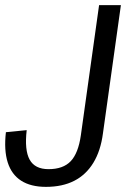

<svg xmlns="http://www.w3.org/2000/svg" viewBox="-24 -720 505 748"><path d="M155 8Q96 8 58.5 -16Q21 -40 6 -87.5Q-9 -135 -1 -205L80 -213Q71 -135 91.5 -98Q112 -61 165 -61Q222 -61 251.5 -92Q281 -123 291 -193L362 -700H447L377 -200Q368 -132 339.5 -85.5Q311 -39 265 -15.5Q219 8 155 8Z"/></svg>

Font: Pathway Extreme SemiCondensed
Style: Italic
Weight: 400
Width: 4
Italic angle: -8°
Version: Version 1.001;gftools[0.9.26]